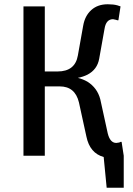

<svg xmlns="http://www.w3.org/2000/svg" viewBox="-20 -730 625 900"><path d="M550 -65 560 0V150H480L466 6Q401 -12 385 -90L350 -250Q332 -325 260 -325H190V0H90V-700H190V-395H250Q332 -395 345 -470L370 -610Q378 -656 408 -683Q438 -710 485 -710Q512 -710 530 -705L545 -700L535 -635H530L524 -637Q512 -640 510 -640Q477 -640 470 -595L445 -455Q436 -404 390 -380Q370 -370 345 -365Q369 -359 390 -347Q436 -318 450 -265L485 -105Q496 -60 525 -60Q529 -60 539 -62L545 -65Z"/></svg>

Font: Scada
Style: Regular
Weight: 400
Designer: Jovanny Lemonad
Foundry: Jovanny Lemonad
Version: Version 4.100;PS 004.100;hotconv 1.0.88;makeotf.lib2.5.64775